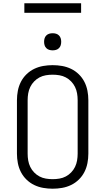

<svg xmlns="http://www.w3.org/2000/svg" viewBox="-20 -1139 640 1167"><path d="M300 8Q271 8 242.5 3Q214 -2 188 -14.5Q162 -27 141 -47.5Q120 -68 107 -93.5Q94 -119 88.5 -147.5Q83 -176 83 -205V-530Q83 -559 88.5 -587.5Q94 -616 107 -641.5Q120 -667 141 -687.5Q162 -708 188 -720.5Q214 -733 242.5 -738Q271 -743 300 -743Q329 -743 357.5 -738Q386 -733 412 -720.5Q438 -708 459 -687.5Q480 -667 493 -641.5Q506 -616 511.5 -587.5Q517 -559 517 -530V-205Q517 -176 511.5 -147.5Q506 -119 493 -93.5Q480 -68 459 -47.5Q438 -27 412 -14.5Q386 -2 357.5 3Q329 8 300 8ZM300 -50Q321 -50 341.5 -53.5Q362 -57 380 -66.5Q398 -76 412.5 -91Q427 -106 436 -124.5Q445 -143 448.5 -163.5Q452 -184 452 -205V-530Q452 -551 448.5 -571.5Q445 -592 436 -610.5Q427 -629 412.5 -644Q398 -659 380 -668.5Q362 -678 341.5 -681.5Q321 -685 300 -685Q279 -685 258.5 -681.5Q238 -678 220 -668.5Q202 -659 187.5 -644Q173 -629 164 -610.5Q155 -592 151.5 -571.5Q148 -551 148 -530V-205Q148 -184 151.5 -163.5Q155 -143 164 -124.5Q173 -106 187.5 -91Q202 -76 220 -66.5Q238 -57 258.5 -53.5Q279 -50 300 -50ZM300 -833Q289 -833 279 -836Q269 -839 261.5 -846.5Q254 -854 251 -864Q248 -874 248 -885Q248 -896 251 -906Q254 -916 261.5 -923.5Q269 -931 279 -934Q289 -937 300 -937Q311 -937 321 -934Q331 -931 338.5 -923.5Q346 -916 349 -906Q352 -896 352 -885Q352 -874 349 -864Q346 -854 338.5 -846.5Q331 -839 321 -836Q311 -833 300 -833ZM128 -1061V-1119H473V-1061Z"/></svg>

Font: Iosevka Aile Light
Style: Regular
Weight: 300
Designer: Belleve Invis
Foundry: Belleve Invis
Version: Version 27.3.5; ttfautohint (v1.8.4)